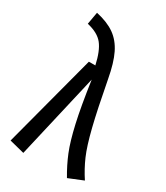

<svg xmlns="http://www.w3.org/2000/svg" viewBox="-190 -833 802 926"><g transform="rotate(30 211.0 -369.5)"><path d="M274 -501Q303 -347 325 -258Q347 -169 369 -118.5Q391 -68 422 -21L341 12Q309 -42 287.5 -95Q266 -148 246.5 -234Q227 -320 207 -459L98 12L15 -9L152 -527H188Q172 -600 144.5 -634.5Q117 -669 56 -683L68 -751Q132 -737 171.5 -709Q211 -681 235 -632Q259 -583 274 -501Z"/></g></svg>

Font: Fira Sans Compressed
Style: Regular
Weight: 400
Width: 1
Designer: bBox Type GmbH & Carrois Corporate GbR & Edenspiekermann AG
Foundry: bBox Type GmbH & Carrois Corporate GbR & Edenspiekermann AG
Version: Version 4.301